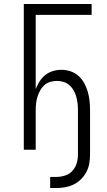

<svg xmlns="http://www.w3.org/2000/svg" viewBox="-20 -755 540 968"><path d="M233 193V137H264Q286 137 308 130Q330 123 345 106.5Q360 90 366.5 68.5Q373 47 373 24V-200Q373 -217 371 -234Q369 -251 364.5 -267.5Q360 -284 351.5 -299Q343 -314 330 -325.5Q317 -337 300.5 -342Q284 -347 267 -347Q249 -347 232.5 -342Q216 -337 203.5 -325.5Q191 -314 182.5 -299Q174 -284 169 -267.5Q164 -251 162 -234Q160 -217 160 -200V0H100V-735H442V-680H160V-306Q168 -326 179.5 -344.5Q191 -363 208 -376.5Q225 -390 246 -396.5Q267 -403 289 -403Q313 -403 335.5 -395.5Q358 -388 375.5 -372.5Q393 -357 404.5 -336Q416 -315 422.5 -292.5Q429 -270 431.5 -246.5Q434 -223 434 -200V24Q434 47 430 69.5Q426 92 415.5 112Q405 132 388.5 148.5Q372 165 351.5 175Q331 185 308.5 189Q286 193 264 193Z"/></svg>

Font: Iosevka Curly Light
Style: Regular
Weight: 300
Monospace: yes
Designer: Belleve Invis
Foundry: Belleve Invis
Version: Version 22.1.2; ttfautohint (v1.8.4)